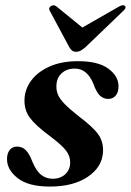

<svg xmlns="http://www.w3.org/2000/svg" viewBox="-20 -694 494 725"><path d="M179 -19Q208 -19 226.5 -36.2Q245 -53.5 245 -80Q245.5 -103.5 229.8 -124.8Q214 -146 168 -180.5Q115 -219.5 93 -249Q71 -278.5 72.5 -318Q73.5 -357 98 -390Q122.5 -423 167.5 -443Q212.5 -463 275 -463Q350.5 -463 388.8 -435Q427 -407 427.5 -369.5Q428 -346.5 417.2 -333.5Q406.5 -320.5 389 -320.5Q370.5 -320.5 357.2 -333Q344 -345.5 332.5 -378Q309 -435 262.5 -435Q231.5 -435 212.2 -416.8Q193 -398.5 193 -368.5Q192.5 -351.5 199.2 -335.8Q206 -320 224.5 -301Q243 -282 278 -254.5Q332 -214 351.5 -185.8Q371 -157.5 369 -120.5Q366 -63 311.2 -26.2Q256.5 10.5 168.5 10.5Q87 10.5 46.5 -21.5Q6 -53.5 6.5 -94Q6.5 -114.5 16.5 -127.5Q26.5 -140.5 44 -140.5Q64.5 -140.5 78 -126.5Q91.5 -112.5 103 -81.5Q118 -47 136.5 -33Q155 -19 179 -19ZM304 -517Q293.5 -508 285.2 -503.2Q277 -498.5 267.5 -498.5Q257.5 -498.5 251.8 -503.2Q246 -508 241 -517L168.5 -652Q161.5 -663.5 172 -671Q183.5 -678 194 -669L291 -590L429 -669Q445.5 -678.5 452 -671Q458.5 -664 444.5 -652Z"/></svg>

Font: Fraunces 72pt SemiBold
Style: Italic
Weight: 600
Italic angle: -16°
Version: Version 1.000;[b76b70a41]